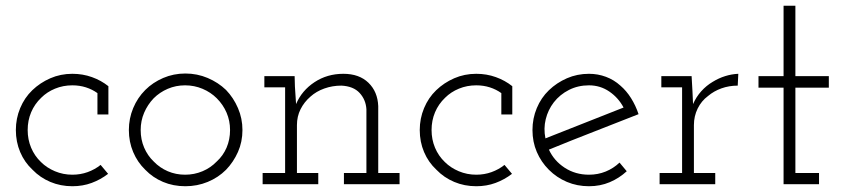

<svg xmlns="http://www.w3.org/2000/svg" viewBox="-20 -639 2930 666"><path d="M355 -36 329 -67Q309 -51 284 -42Q259 -33 231 -33Q199 -33 170.5 -45Q142 -57 122 -77Q100 -98 88 -126.5Q76 -155 76 -188Q76 -221 88 -249.5Q100 -278 123 -300Q143 -320 171 -331.5Q199 -343 231 -343Q256 -343 278 -336Q300 -329 318 -316V-242H356V-340Q331 -360 299 -371.5Q267 -383 231 -383Q190 -383 154.5 -367.5Q119 -352 92 -326Q65 -300 50 -264Q35 -228 35 -188Q35 -147 50 -111.5Q65 -76 93 -50Q119 -23 154.5 -8Q190 7 231 7Q267 7 298 -4.5Q329 -16 355 -36Z M764 -50Q790 -77 805.5 -112Q821 -147 821 -188Q821 -228 805.5 -264Q790 -300 764 -327Q737 -353 700.5 -368.5Q664 -384 623 -384Q582 -384 546 -368.5Q510 -353 484 -327Q457 -300 442 -264Q427 -228 427 -188Q427 -147 442 -111.5Q457 -76 484 -50Q510 -23 545.5 -8Q581 7 623 7Q664 7 700.5 -8Q737 -23 764 -50ZM513 -79Q492 -99 480 -127Q468 -155 468 -188Q468 -220 480 -248Q492 -276 513 -298Q534 -319 562 -331Q590 -343 622 -343Q654 -343 682.5 -331Q711 -319 732 -298Q754 -276 766 -248Q778 -220 778 -188Q778 -155 766 -127Q754 -99 732 -79Q711 -57 682.5 -45Q654 -33 622 -33Q590 -33 562 -45Q534 -57 513 -79Z M1084 0V-39H1010V-205Q1010 -235 1022.5 -260Q1035 -285 1057 -304Q1077 -322 1105 -332Q1133 -342 1164 -342Q1206 -340 1227.5 -316.5Q1249 -293 1251 -260V-39H1173V0H1366V-39H1292V-271Q1290 -321 1258 -352Q1226 -383 1171 -383Q1115 -383 1071 -354Q1027 -325 1007 -278Q1006 -295 1005 -308.5Q1004 -322 1003 -339L1002 -375H897V-336H969V-39H891V0Z M1756 -36 1730 -67Q1710 -51 1685 -42Q1660 -33 1632 -33Q1600 -33 1571.5 -45Q1543 -57 1523 -77Q1501 -98 1489 -126.5Q1477 -155 1477 -188Q1477 -221 1489 -249.5Q1501 -278 1524 -300Q1544 -320 1572 -331.5Q1600 -343 1632 -343Q1657 -343 1679 -336Q1701 -329 1719 -316V-242H1757V-340Q1732 -360 1700 -371.5Q1668 -383 1632 -383Q1591 -383 1555.5 -367.5Q1520 -352 1493 -326Q1466 -300 1451 -264Q1436 -228 1436 -188Q1436 -147 1451 -111.5Q1466 -76 1494 -50Q1520 -23 1555.5 -8Q1591 7 1632 7Q1668 7 1699 -4.5Q1730 -16 1756 -36Z M2023 -343Q2062 -343 2093.5 -321.5Q2125 -300 2143 -266Q2075 -239 2007.5 -212.5Q1940 -186 1872 -159Q1865 -193 1873 -225.5Q1881 -258 1901 -284Q1922 -311 1953.5 -327Q1985 -343 2023 -343ZM2154 -45 2129 -75Q2108 -55 2081 -44Q2054 -33 2023 -33Q1976 -33 1939 -57Q1902 -81 1884 -120Q1962 -152 2039.5 -182Q2117 -212 2195 -243Q2185 -273 2169 -298.5Q2153 -324 2132 -342Q2110 -362 2082 -372.5Q2054 -383 2023 -383Q1982 -383 1946.5 -367.5Q1911 -352 1884 -326Q1857 -300 1842 -264Q1827 -228 1827 -188Q1827 -147 1842 -112Q1857 -77 1884 -50Q1911 -23 1946.5 -8Q1982 7 2023 7Q2062 7 2095 -7Q2128 -21 2154 -45Z M2461 0V-39H2387V-205Q2387 -236 2400 -262.5Q2413 -289 2436 -306Q2456 -323 2482.5 -332.5Q2509 -342 2539 -342L2541 -383Q2518 -382 2495.5 -375Q2473 -368 2452 -355Q2430 -342 2412.5 -322.5Q2395 -303 2384 -278Q2383 -295 2383 -300Q2383 -305 2382 -322L2379 -375H2274V-336H2346V-39H2268V0Z M2821 0V-39H2739V-335H2855V-375H2739V-619H2698V-375H2611V-335H2698V0Z"/></svg>

Font: Josefin Slab Thin
Style: Regular
Weight: 400
Version: Version 2.000